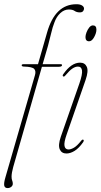

<svg xmlns="http://www.w3.org/2000/svg" viewBox="-40 -736 487 930"><path d="M65 -420Q65 -425 74 -425H144L188 -578.5Q227 -715.5 330 -715.5Q348.5 -715.5 357.8 -709.2Q367 -703 367 -694.5Q367 -687 362 -681.5Q357 -676 347 -676Q331.5 -676 321.5 -683Q311.5 -690 293.5 -690Q271 -690 252.2 -672.5Q233.5 -655 224 -628.5Q214.5 -604.5 207.8 -575Q201 -545.5 192.5 -514.5L166.5 -425H254.5Q260.5 -425 260.5 -421Q260.5 -412.5 244.5 -412.5H163L24 73Q16 102 16 120Q16 131.5 19 138.5Q22 145.5 22 154Q22 163 14.5 169Q7 175 -3 175Q-17 175 -19.5 162.8Q-22 150.5 -13.5 122L129.5 -372.5Q135 -391.5 125.8 -402Q116.5 -412.5 76.5 -413.5Q65 -413.5 65 -420ZM391.5 -536Q374 -536 374 -556.5Q374 -566 379 -579.2Q384 -592.5 392.2 -602.8Q400.5 -613 410 -613Q427 -613 427 -592.5Q427 -576 416 -556Q405 -536 391.5 -536ZM283 -85Q269 -45.5 272.5 -28.8Q276 -12 292 -12Q303 -12 318 -20.5Q333 -29 353 -54Q359 -62 364 -59Q368 -55.5 362.5 -47Q342.5 -18.5 321.8 -5.5Q301 7.5 282 7.5Q258.5 7.5 249.5 -12.5Q240.5 -32.5 254.5 -73.5L344.5 -331.5Q360 -376.5 357.2 -395Q354.5 -413.5 337.5 -413.5Q325 -413.5 311 -404.2Q297 -395 276.5 -370.5Q270.5 -363 266 -366Q261 -369.5 267 -377.5Q305.5 -432.5 348 -432.5Q371.5 -432.5 380.5 -412.2Q389.5 -392 374.5 -348.5Z"/></svg>

Font: Fraunces 144pt Soft Thin
Style: Italic
Weight: 100
Italic angle: -16°
Version: Version 1.000;[0bf87f6ff]